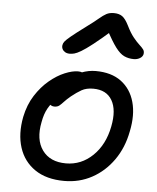

<svg xmlns="http://www.w3.org/2000/svg" viewBox="-55 -815 715 873"><g transform="rotate(5 303.0 -378.0)"><path d="M270.8 12Q189.2 12 136.7 -23.8Q84.2 -59.6 64.4 -121.5Q44.6 -183.4 59.8 -262Q71.4 -318.2 98.6 -360.7Q125.8 -403.2 160.4 -432.1Q195 -461 229.8 -475.4Q264.6 -489.8 290.4 -489.8Q300.8 -489.8 308.6 -486.9Q316.4 -484 320.7 -477.7Q325 -471.4 322.6 -460.4Q317.6 -439.6 306.6 -423.4Q295.6 -407.2 266.4 -394.4Q230.4 -377.4 205.9 -356.9Q181.4 -336.4 166.4 -309.8Q151.4 -283.2 145 -246.2Q128.6 -165.2 163.6 -116.7Q198.6 -68.2 271.4 -68.2Q341.2 -68.2 393.6 -118.6Q446 -169 462.4 -253.2Q477.6 -329.6 452 -373.5Q426.4 -417.4 366 -417.4Q334.6 -417.4 313.3 -405.4Q292 -393.4 267.2 -373.4Q248.6 -357.8 238 -346.1Q227.4 -334.4 218.9 -327.7Q210.4 -321 196.8 -321Q182.6 -321 175.1 -330.7Q167.6 -340.4 171.8 -361.4Q176.2 -383.6 195.5 -407.8Q214.8 -432 243.4 -452.5Q272 -473 304.8 -485.7Q337.6 -498.4 370 -498.4Q441.8 -498.4 486.8 -464.9Q531.8 -431.4 548 -372.8Q564.2 -314.2 548.2 -238Q534 -163 494.1 -106.6Q454.2 -50.2 396.8 -19.1Q339.4 12 270.8 12ZM245.6 -566.4Q232.8 -566.4 224.1 -571.5Q215.4 -576.6 211.3 -585Q207.2 -593.4 209 -603Q210 -611 216.5 -619.4Q223 -627.8 243.5 -644.8Q264 -661.8 307.4 -694Q343.4 -720.4 362.6 -736.8Q381.8 -753.2 395.8 -760.6Q409.8 -768 429.8 -768Q453.4 -768 468 -757.5Q482.6 -747 497.4 -717.6Q513.4 -684.8 529.2 -665.3Q545 -645.8 557.2 -634.8Q569.4 -623.8 575.9 -615Q582.4 -606.2 580 -593.2Q577.4 -581.8 565.2 -574.6Q553 -567.4 537.6 -567.4Q513.2 -567.4 493.6 -576.6Q474 -585.8 453.9 -612.6Q433.8 -639.4 406.2 -691.8L434.2 -692.2Q381.8 -646.2 348.8 -620.4Q315.8 -594.6 296.5 -583.3Q277.2 -572 265.9 -569.2Q254.6 -566.4 245.6 -566.4Z"/></g></svg>

Font: Shantell Sans Light
Style: Italic
Weight: 300
Italic angle: -11°
Designer: Stephen Nixon, Anya Danilova, Shantell Martin
Foundry: Arrow Type
Version: Version 1.008;[ac192a2d6]